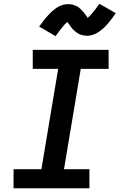

<svg xmlns="http://www.w3.org/2000/svg" viewBox="-20 -1000 640 1020"><path d="M52 0V-101H200L289 -634H154V-735H557V-634H409L320 -101H455V0ZM275 -808 188 -859Q198 -872 206.5 -883.5Q215 -895 223 -904.5Q231 -914 239 -922.5Q247 -931 254.5 -938Q262 -945 273 -953Q284 -961 294.5 -966.5Q305 -972 317.5 -975Q330 -978 341 -978Q347 -978 353 -977.5Q359 -977 364.5 -975.5Q370 -974 375.5 -972Q381 -970 386.5 -967.5Q392 -965 395.5 -962.5Q399 -960 404 -955.5Q409 -951 413.5 -946.5Q418 -942 421.5 -938Q425 -934 428 -930Q431 -926 433.5 -922.5Q436 -919 439.5 -914Q443 -909 446 -905Q454 -912 460 -918.5Q466 -925 473.5 -934Q481 -943 490 -954.5Q499 -966 508 -980L595 -930Q586 -917 577.5 -905.5Q569 -894 561 -884Q553 -874 545 -865.5Q537 -857 529.5 -850Q522 -843 511 -835Q500 -827 489 -821.5Q478 -816 466 -813Q454 -810 442 -810Q436 -810 430 -811Q424 -812 418.5 -813Q413 -814 407.5 -816Q402 -818 397 -821Q392 -824 388.5 -826.5Q385 -829 379.5 -833Q374 -837 370 -841.5Q366 -846 362.5 -850Q359 -854 356 -858Q353 -862 350.5 -866Q348 -870 344 -875Q340 -880 338 -883Q330 -877 323.5 -870Q317 -863 310 -854Q303 -845 294 -833.5Q285 -822 275 -808Z"/></svg>

Font: Iosevka Slab Extended Oblique
Style: Bold
Weight: 700
Width: 7
Italic angle: -9°
Monospace: yes
Designer: Belleve Invis
Foundry: Belleve Invis
Version: Version 11.1.1; ttfautohint (v1.8.3)